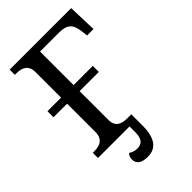

<svg xmlns="http://www.w3.org/2000/svg" viewBox="-268 -807 1097 1097"><g transform="rotate(-45 280.5 -258.5)"><path d="M349.1 48.8V-42H315.9C261.2 -42 233.9 -64.5 233.9 -109.9V-344.2H389.2V-393.1H233.9V-664.1H384.8C449.7 -664.1 477.1 -644 484.9 -574.2L488.8 -539.1H541L535.2 -713.9H38.1V-671.9H50.8C105.5 -671.9 132.8 -647.9 132.8 -600.1V-393.1H22.9V-344.2H132.8V-113.8C132.8 -65.9 105.5 -42 50.8 -42H38.1V0H293V48.8C293 97.2 273.9 121.1 235.8 121.1C216.8 121.1 199.2 115.7 184.1 105C173.8 115.2 168.9 127.4 168.9 142.1C168.9 178.7 194.3 196.8 245.1 196.8C314.5 196.8 349.1 147.5 349.1 48.8Z"/></g></svg>

Font: The Erased English
Style: Regular
Weight: 400
Designer: Monotype Design team + ligartures altered by 180 Amsterdam
Foundry: Monotype Imaging Inc.
Version: Version 1.030;Glyphs 3.1.2 (3151)